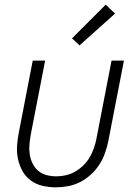

<svg xmlns="http://www.w3.org/2000/svg" viewBox="-20 -789 590 821"><path d="M219 12Q189 12 161.5 5.5Q134 -1 112 -17Q90 -33 76.5 -57Q63 -81 57 -108.5Q51 -136 53 -165.5Q55 -195 61 -225L120 -530H173L112 -216Q108 -194 106 -172Q104 -150 107 -129.5Q110 -109 119 -90.5Q128 -72 143 -59Q158 -46 178.5 -40.5Q199 -35 221 -35Q241 -35 261 -39.5Q281 -44 300 -54.5Q319 -65 335.5 -81Q352 -97 363 -115.5Q374 -134 381 -154Q388 -174 392 -194L457 -530H510L443 -185Q438 -160 429 -134.5Q420 -109 405 -85.5Q390 -62 368.5 -42.5Q347 -23 322.5 -10.5Q298 2 271.5 7Q245 12 219 12ZM320 -595 288 -625 432 -769 472 -731Z"/></svg>

Font: Lode Dark Term
Style: Italic
Weight: 400
Italic angle: -11°
Monospace: yes
Designer: Belleve Invis
Foundry: Belleve Invis
Version: Version 29.2.0